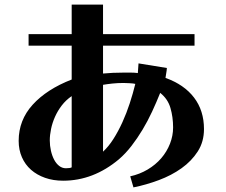

<svg xmlns="http://www.w3.org/2000/svg" viewBox="-20 -739 982 833"><path d="M104 -591H291V-719H427V-591H824V-541H427V-420Q447 -422 470 -423Q493 -424 516 -424Q532 -424 548 -424Q564 -424 578 -422L581 -464L704 -444Q704 -441 703 -433Q702 -425 698 -401Q779 -372 822 -315.5Q865 -259 865 -179Q865 -124 838 -82Q811 -40 767.5 -9Q724 22 669 42.5Q614 63 559 74L545 26Q586 17 620.5 -3.5Q655 -24 679.5 -52.5Q704 -81 717.5 -115.5Q731 -150 731 -186Q731 -231 719.5 -270.5Q708 -310 675 -336Q659 -296 640 -255Q621 -214 598.5 -176.5Q576 -139 550.5 -106Q525 -73 496 -48Q385 45 254 45Q211 45 175.5 32.5Q140 20 114.5 -2.5Q89 -25 75 -57Q61 -89 61 -128Q61 -218 122 -285Q183 -352 291 -394V-541H104ZM567 -375Q560 -377 542.5 -378Q525 -379 516 -379Q490 -379 467 -376.5Q444 -374 427 -371V-81Q451 -103 472 -136Q493 -169 511 -208.5Q529 -248 543 -291Q557 -334 567 -375ZM291 -13V-322Q266 -305 248 -281.5Q230 -258 218.5 -232Q207 -206 201.5 -179.5Q196 -153 196 -130Q196 -107 201 -85Q206 -63 215 -46Q224 -29 237 -19Q250 -9 266 -9Q274 -9 281 -10Q288 -11 291 -13Z"/></svg>

Font: Cafe24 ClassicType
Style: Regular
Weight: 400
Designer: Cafe24 thkim, hmlim, mnelim & 4IR
Foundry: Cafe24
Version: Version 1.000